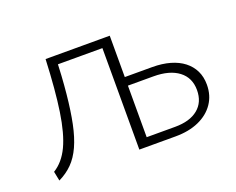

<svg xmlns="http://www.w3.org/2000/svg" viewBox="-76 -538 826 672"><g transform="rotate(-20 336.5 -202.0)"><path d="M343 0V-410H382V-32H488Q543 -32 573.5 -57Q604 -82 604 -127Q604 -173 570.5 -198.5Q537 -224 477 -224H371V-256H484Q521 -256 550.5 -247.5Q580 -239 600.5 -223Q621 -207 632 -184.5Q643 -162 643 -133Q643 -93 622.5 -63Q602 -33 565 -16.5Q528 0 478 0ZM160 -378V-410H365V-378ZM43 6 36 -29Q72 -51 93.5 -96.5Q115 -142 126.5 -218.5Q138 -295 143 -410H179Q176 -331 170 -270Q164 -209 154.5 -163Q145 -117 130 -84Q115 -51 93.5 -29.5Q72 -8 43 6Z"/></g></svg>

Font: Ysabeau Office ExtraLight
Style: Regular
Weight: 250
Designer: Christian Thalmann (Catharsis Fonts)
Version: Version 2.001;gftools[0.9.30]; featfreeze: tnum,lnum,ss02